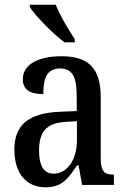

<svg xmlns="http://www.w3.org/2000/svg" viewBox="-20 -786 537 816"><path d="M254 -606H298V-619C273 -657 234 -721 217 -766H107V-756C128 -721 205 -642 254 -606ZM173 10C244 10 270 -27 307 -83H314L329 0H464V-44H461C422 -44 408 -60 408 -115V-374C408 -500 352 -547 241 -547C146 -547 77 -514 77 -449C77 -406 106 -386 164 -386C164 -451 178 -495 235 -495C295 -495 306 -447 306 -373V-314L235 -311C105 -306 41 -257 41 -151C41 -41 99 10 173 10ZM207 -48C165 -48 146 -84 146 -145C146 -223 174 -263 259 -268L307 -271V-191C307 -108 267 -48 207 -48Z"/></svg>

Font: Noto Serif Thai Condensed Medium
Style: Regular
Weight: 500
Width: 3
Designer: Monotype Design Team
Foundry: Monotype Imaging Inc.
Version: Version 2.002